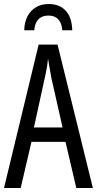

<svg xmlns="http://www.w3.org/2000/svg" viewBox="-20 -936 482 956"><path d="M359.9 0 306.2 -229.5H136.7L83 0H0L172.4 -713.9H266.6L442.4 0ZM291.5 -301.3 236.8 -543.5Q233.4 -561.5 230.2 -578.9Q227.1 -596.2 224.4 -612.5Q221.7 -628.9 219.2 -644.5Q217.8 -628.9 215.3 -612.3Q212.9 -595.7 209.5 -578.9Q206.1 -562 202.1 -544.4L148.9 -301.3ZM222.7 -916Q276.4 -916 307.1 -882.8Q337.9 -849.6 339.8 -785.2H290Q288.6 -809.1 280 -825.4Q271.5 -841.8 256.8 -850.1Q242.2 -858.4 221.2 -858.4Q200.7 -858.4 185.5 -850.6Q170.4 -842.8 161.6 -826.4Q152.8 -810.1 150.4 -785.2H100.6Q101.6 -826.2 117.2 -855.5Q132.8 -884.8 159.9 -900.4Q187 -916 222.7 -916Z"/></svg>

Font: Open Sans Condensed
Style: Regular
Weight: 400
Width: 3
Designer: Monotype Design Team
Foundry: Monotype Imaging Inc.
Version: Version 3.000